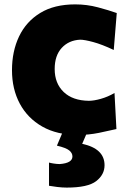

<svg xmlns="http://www.w3.org/2000/svg" viewBox="-20 -603 586 876"><path d="M335.9 12.7Q240.2 12.7 173.1 -25.4Q106 -63.5 70.3 -130.1Q34.7 -196.8 34.7 -282.7Q34.7 -369.1 67.1 -437Q99.6 -504.9 163.6 -543.9Q227.5 -583 323.2 -583Q376.5 -583 426.8 -569.6Q477.1 -556.2 512.7 -543.5L499 -375Q445.3 -400.4 405.5 -411.1Q365.7 -421.9 345.7 -421.9Q293.9 -419.4 261.7 -384.5Q229.5 -349.6 229.5 -288.1Q229.5 -222.7 270.5 -183.3Q311.5 -144 385.3 -143.1Q408.2 -143.1 440.2 -152.1Q472.2 -161.1 502.4 -178.7L511.2 -14.2Q478 -6.3 431.2 3.2Q384.3 12.7 335.9 12.7ZM284.2 252.9Q264.6 252.9 240.5 250Q216.3 247.1 203.6 244.6V138.7Q211.9 141.1 226.1 143.3Q240.2 145.5 252.9 145.5Q310.5 141.1 310.5 110.8Q310.5 95.2 295.9 83.3Q281.2 71.3 239.7 61.5L279.8 -33.2H377.9V0L355 53.2Q457 75.2 457 150.9Q457 193.8 418.9 223.4Q380.9 252.9 284.2 252.9Z"/></svg>

Font: Pinar-DS2-FD ExtraBold
Style: Regular
Weight: 800
Designer: Amin Abedi
Version: Version 3.000